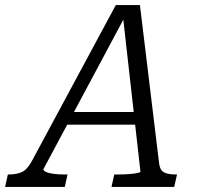

<svg xmlns="http://www.w3.org/2000/svg" viewBox="-74 -736 786 756"><path d="M193 -295H471V-245H171ZM409 -681 422 -678 97 -70Q96 -64 107 -59Q118 -54 137 -51.5Q156 -49 179 -49H192L181 0H-54L-43 -49H-38Q-9 -49 12 -58.5Q33 -68 51 -101L382 -716H477L552 -97Q555 -66 571.5 -57.5Q588 -49 617 -49H623L612 0H365L376 -49H389Q413 -49 433 -50.5Q453 -52 466 -54.5Q479 -57 479 -60Z"/></svg>

Font: Roboto Serif Light
Style: Italic
Weight: 300
Italic angle: -10°
Version: Version 1.007